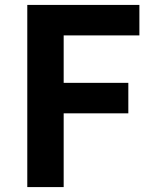

<svg xmlns="http://www.w3.org/2000/svg" viewBox="-20 -761 625 781"><path d="M91 0H239V-300H502V-424H239V-617H547V-741H91Z"/></svg>

Font: DAIFUKU Sans JP
Style: Bold
Weight: 700
Designer: Original font ‘Source Han Sans JP’ : Ryoko NISHIZUKA  (kana, bopomofo & ideographs); Paul D. Hunt (Latin, Greek & Cyrill
Foundry: Daifuku
Version: Version 1.001